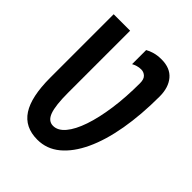

<svg xmlns="http://www.w3.org/2000/svg" viewBox="-205 -844 974 974"><g transform="rotate(45 281.5 -357.0)"><path d="M228 10Q138 10 95 -56Q52 -122 52 -259V-714H170V-269Q170 -178 185 -137Q200 -96 235 -96Q269 -96 298 -130.5Q327 -165 348.5 -228Q370 -291 382 -376Q394 -461 394 -561Q394 -590 380.5 -602.5Q367 -615 349 -615Q334 -615 321 -611Q308 -607 297 -601V-702Q312 -711 334.5 -717.5Q357 -724 386 -724Q448 -724 480 -686Q512 -648 512 -584Q512 -453 493 -344Q474 -235 437 -156Q400 -77 347.5 -33.5Q295 10 228 10Z"/></g></svg>

Font: Noto Sans Mono SemiCondensed SemiBold
Style: Regular
Weight: 600
Width: 4
Designer: Monotype Design Team
Foundry: Monotype Imaging Inc.
Version: Version 2.014; ttfautohint (v1.8.4.7-5d5b)